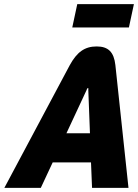

<svg xmlns="http://www.w3.org/2000/svg" viewBox="-20 -902 663 922"><path d="M315 -589 1 0H176L233 -122H417L422 0H597L534 -590C527 -651 501 -679 444 -679C386 -679 349 -651 315 -589ZM299 -262 396 -470C397 -475 400 -479 402 -479C405 -479 405 -475 404 -470L412 -262ZM327 -770H599L623 -882H351Z"/></svg>

Font: LT Wave Mono Black
Style: Italic
Weight: 900
Designer: Daniel Lyons
Version: Version 2.5 (Glyphs App)